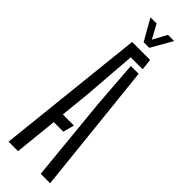

<svg xmlns="http://www.w3.org/2000/svg" viewBox="-315 -963 973 973"><g transform="rotate(45 171.0 -477.0)"><path d="M22 0 107.5 -800H236.5L243 -740H157.5L136 -458.5L119 -292H198.5L182.5 -232H114L90 0ZM252.5 0 207.5 -459.5 189 -709.5H245L320 0ZM149.5 -840.5 85 -954H129L170 -879L210.5 -954H255L190 -840.5Z"/></g></svg>

Font: Big Shoulders Stencil Display
Style: Regular
Weight: 400
Designer: Patric King
Foundry: XO Type Co
Version: Version 1.000